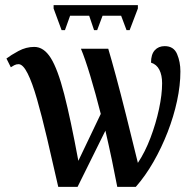

<svg xmlns="http://www.w3.org/2000/svg" viewBox="-20 -725 754 745"><path d="M219 -608 188 -692V-705H515V-692L483 -608H471L450 -664H378L357 -608H345L326 -664H252L232 -608ZM206 0Q183 -102 162.5 -189Q142 -276 123.5 -340.5Q105 -405 87 -440.5Q69 -476 52 -476Q43 -476 35.5 -472Q28 -468 22 -464L5 -498Q22 -511 51.5 -527Q81 -543 113 -543Q150 -543 177 -500Q204 -457 229 -360Q254 -263 284 -101L371 -283Q351 -362 330.5 -430Q310 -498 294 -536H400Q412 -496 430 -429.5Q448 -363 469.5 -277Q491 -191 515 -93Q543 -135 564 -190.5Q585 -246 597 -302Q609 -358 609 -402Q609 -433 598.5 -454Q588 -475 566 -482Q566 -514 580.5 -530Q595 -546 619 -546Q654 -546 667 -515.5Q680 -485 680 -448Q680 -394 667 -333.5Q654 -273 630.5 -212.5Q607 -152 575.5 -97Q544 -42 507 0H435Q426 -48 414 -105Q402 -162 389 -218L281 0Z"/></svg>

Font: Noto Serif ExtraCondensed SemiBold
Style: Regular
Weight: 600
Width: 2
Designer: Monotype Design Team
Foundry: Monotype Imaging Inc.
Version: Version 2.015; ttfautohint (v1.8.4.7-5d5b)